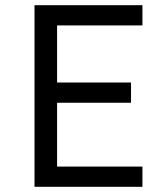

<svg xmlns="http://www.w3.org/2000/svg" viewBox="-20 -720 640 740"><path d="M113 0H529V-78H200V-324H485V-402H200V-622H529V-700H113Z"/></svg>

Font: CommitMono
Style: 400Regular
Weight: 400
Monospace: yes
Designer: Eigil Nikolajsen
Foundry: Eigil Nikolajsen
Version: Version 1.143